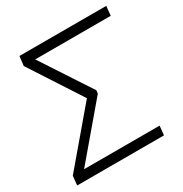

<svg xmlns="http://www.w3.org/2000/svg" viewBox="-154 -767 842 885"><g transform="rotate(-30 267.0 -325.0)"><path d="M4 0 9 -49 244 -326 66 -600 72 -650H534L529 -600H127L300 -336L298 -319L69 -49H471L466 0Z"/></g></svg>

Font: Zilla Slab Light
Style: Italic
Weight: 300
Italic angle: -6°
Designer: Typotheque.com
Foundry: Typotheque type foundry
Version: Version 1.1; 2017; ttfautohint (v1.6)